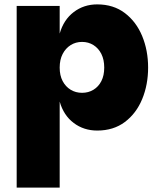

<svg xmlns="http://www.w3.org/2000/svg" viewBox="-20 -588 720 875"><path d="M423 7Q362 7 316 -27.5Q270 -62 252 -125V267H56V-561H252V-435Q270 -498 316 -533Q362 -568 423 -568Q497 -568 549 -528.5Q601 -489 628 -423.5Q655 -358 655 -280Q655 -202 628 -136.5Q601 -71 549 -32Q497 7 423 7ZM354 -165Q383 -165 406 -179Q429 -193 442 -218.5Q455 -244 455 -280Q455 -316 442 -342Q429 -368 406 -382.5Q383 -397 354 -397Q325 -397 302 -382.5Q279 -368 265.5 -342Q252 -316 252 -280Q252 -244 265.5 -218.5Q279 -193 302 -179Q325 -165 354 -165Z"/></svg>

Font: Parkinsans Light ExtraBold
Style: Regular
Weight: 800
Version: Version 1.000